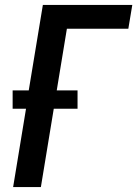

<svg xmlns="http://www.w3.org/2000/svg" viewBox="-20 -755 554 775"><path d="M33 0 85 -316H31V-390H96L153 -735H514L498 -639H250L209 -390H293V-316H197L145 0Z"/></svg>

Font: Iosevka Term Curly
Style: Bold Italic
Weight: 700
Italic angle: -9°
Designer: Belleve Invis
Foundry: Belleve Invis
Version: Version 32.3.0